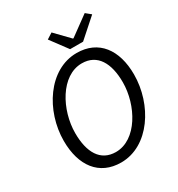

<svg xmlns="http://www.w3.org/2000/svg" viewBox="-199 -973 1032 1114"><g transform="rotate(-30 317.0 -416.5)"><path d="M274 -819 358 -706H445L570 -817L536 -845L407 -751H403L313 -844ZM60 -263C60 -97 140 12 287 12C475 12 606 -193 606 -394C606 -559 526 -668 379 -668C191 -668 60 -463 60 -263ZM527 -387C527 -234 431 -56 291 -56C187 -56 140 -141 140 -269C140 -423 235 -601 375 -601C479 -601 527 -515 527 -387Z"/></g></svg>

Font: Cambridge Sans Italic
Style: Regular
Weight: 400
Italic angle: -11°
Version: Version 2.000;PS 002.000;hotconv 1.0.88;makeotf.lib2.5.64775